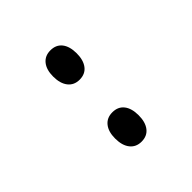

<svg xmlns="http://www.w3.org/2000/svg" viewBox="-158 -758 916 916"><g transform="rotate(-45 300.0 -300.0)"><path d="M300 8Q263 8 242 -18.5Q221 -45 221 -92Q221 -138 242 -164Q263 -190 300 -190Q338 -190 358.5 -164Q379 -138 379 -91Q379 -45 358.5 -18.5Q338 8 300 8ZM300 -410Q263 -410 242 -436.5Q221 -463 221 -510Q221 -556 242 -582Q263 -608 300 -608Q338 -608 358.5 -582Q379 -556 379 -509Q379 -463 358.5 -436.5Q338 -410 300 -410Z"/></g></svg>

Font: Martian Mono Condensed
Style: Regular
Weight: 400
Width: 3
Designer: Roman Shamin
Foundry: Evil Martians
Version: Version 1.000